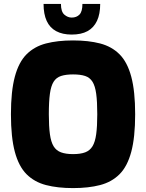

<svg xmlns="http://www.w3.org/2000/svg" viewBox="-20 -957 748 983"><path d="M354 6Q275 6 215.5 -9.5Q156 -25 116 -65Q76 -105 56 -179.5Q36 -254 36 -372Q36 -490 56 -564.5Q76 -639 116 -679Q156 -719 215.5 -734.5Q275 -750 354 -750Q433 -750 492.5 -734.5Q552 -719 592 -679Q632 -639 652 -564.5Q672 -490 672 -372Q672 -254 652 -179.5Q632 -105 592 -65Q552 -25 492.5 -9.5Q433 6 354 6ZM354 -168Q392 -168 416 -177Q440 -186 453.5 -208Q467 -230 472.5 -270Q478 -310 478 -372Q478 -437 472.5 -477Q467 -517 453.5 -538.5Q440 -560 416 -568Q392 -576 354 -576Q317 -576 292.5 -568Q268 -560 254.5 -538.5Q241 -517 235.5 -477Q230 -437 230 -372Q230 -310 235.5 -270Q241 -230 254.5 -208Q268 -186 292.5 -177Q317 -168 354 -168ZM347 -780Q300 -780 267.5 -797.5Q235 -815 219 -850Q203 -885 203 -937H292Q292 -897 309.5 -882Q327 -867 347 -867Q372 -867 387 -882.5Q402 -898 402 -937H493Q493 -885 476.5 -850Q460 -815 428 -797.5Q396 -780 347 -780Z"/></svg>

Font: Exo Thin Black
Style: Regular
Weight: 900
Version: Version 2.000